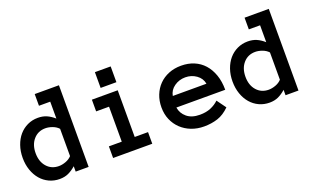

<svg xmlns="http://www.w3.org/2000/svg" viewBox="-72 -1017 2326 1408"><g transform="rotate(-20 1091.5 -313.0)"><path d="M431.2 0H330.1V-42Q300.8 -16.1 271 -2.4Q241.2 11.2 203.1 11.2Q159.2 11.2 121.6 -6.3Q84 -23.9 56.9 -55.4Q29.8 -86.9 14.4 -130.9Q-1 -174.8 -1 -227.1Q-1 -278.8 14.4 -323Q29.8 -367.2 56.9 -398.7Q84 -430.2 121.6 -448Q159.2 -465.8 203.1 -465.8Q241.2 -465.8 271 -452.9Q300.8 -439.9 330.1 -414.1V-545.9H242.2V-637.2H431.2ZM330.1 -334Q312 -354 283.4 -364.5Q254.9 -375 229 -375Q171.9 -375 136 -334Q100.1 -293 100.1 -227.1Q100.1 -161.1 136 -120.6Q171.9 -80.1 229 -80.1Q254.9 -80.1 283.4 -90.6Q312 -101.1 330.1 -121.1Z M835 -514.2H711.9V-637.2H835ZM927.7 0H622.1V-90.8H722.7V-363.8H622.1V-455.1H823.7V-90.8H927.7Z M1184.6 -189Q1191.9 -142.1 1229.2 -111.1Q1266.6 -80.1 1329.6 -80.1Q1378.9 -80.1 1415.3 -95.5Q1451.7 -110.8 1478 -136.2L1529.8 -64.9Q1485.8 -21 1436.8 -4.9Q1387.7 11.2 1329.6 11.2Q1276.9 11.2 1231.4 -6.3Q1186 -23.9 1152.8 -55.4Q1119.6 -86.9 1100.8 -130.4Q1082 -173.8 1082 -227.1Q1082 -278.8 1099.4 -322.5Q1116.7 -366.2 1148.2 -398.2Q1179.7 -430.2 1223.6 -448Q1267.6 -465.8 1320.8 -465.8Q1376 -465.8 1420.9 -447Q1465.8 -428.2 1497.8 -392.6Q1529.8 -356.9 1547.9 -305.4Q1565.9 -253.9 1565.9 -189ZM1451.7 -277.8Q1443.8 -321.8 1406.2 -348.4Q1368.7 -375 1320.8 -375Q1272.9 -375 1234.9 -348.4Q1196.8 -321.8 1189 -277.8Z M2068.8 0H1967.8V-42Q1938.5 -16.1 1908.7 -2.4Q1878.9 11.2 1840.8 11.2Q1796.9 11.2 1759.3 -6.3Q1721.7 -23.9 1694.6 -55.4Q1667.5 -86.9 1652.1 -130.9Q1636.7 -174.8 1636.7 -227.1Q1636.7 -278.8 1652.1 -323Q1667.5 -367.2 1694.6 -398.7Q1721.7 -430.2 1759.3 -448Q1796.9 -465.8 1840.8 -465.8Q1878.9 -465.8 1908.7 -452.9Q1938.5 -439.9 1967.8 -414.1V-545.9H1879.9V-637.2H2068.8ZM1967.8 -334Q1949.7 -354 1921.1 -364.5Q1892.6 -375 1866.7 -375Q1809.6 -375 1773.7 -334Q1737.8 -293 1737.8 -227.1Q1737.8 -161.1 1773.7 -120.6Q1809.6 -80.1 1866.7 -80.1Q1892.6 -80.1 1921.1 -90.6Q1949.7 -101.1 1967.8 -121.1Z"/></g></svg>

Font: Anonymous Pro
Style: Bold
Weight: 700
Monospace: yes
Designer: Mark Simonson
Version: Version 1.003